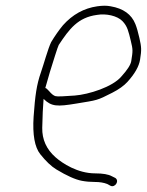

<svg xmlns="http://www.w3.org/2000/svg" viewBox="-20 -674 512 670"><path d="M138.1 -367C140.7 -366.3 142.8 -365 144.5 -363L151.4 -356C159.8 -346 167.2 -340.2 173.6 -338.5C180 -336.8 202.4 -337.5 240.9 -340.6C289.7 -344.4 372.5 -370.3 403.5 -407C424.5 -430.1 436 -448.1 438 -460.8C443.7 -496.8 444.2 -500 436.3 -532C428.4 -563.6 425.3 -581.8 407.1 -600.5C389.2 -618.9 350.3 -627.6 318.5 -622C252.3 -613.2 222.1 -573.5 184.9 -517C182.9 -513 178.6 -500.5 171.9 -479.5C158.8 -438.1 148.7 -406.4 138.1 -367ZM132.1 -329C129.8 -301.9 128.2 -268.2 127.4 -227.8C126.7 -187.4 142 -153.3 173.4 -125.5C197.6 -104 251 -69 312.2 -69C338.7 -69 358.1 -65.7 370.3 -59L382.4 -53C397.9 -42.7 381 -17.4 365.1 -26L354.1 -32C342 -36.7 327.8 -39 311.5 -39C295.3 -39 280.1 -40.3 265.8 -43C243 -47.3 213.2 -60.6 176.4 -82.9C158.9 -93.5 140.3 -111.1 120.7 -135.7C101 -160.3 93.2 -204 97.3 -266.8C99.7 -302.9 102.7 -332.5 106.3 -355.5C109.9 -378.5 115.4 -400.5 122.8 -421.5C132.5 -449.3 147.6 -504.8 158.5 -527C171.7 -549 185.5 -568.7 199.8 -586C233.1 -623.3 272.9 -645.3 319.3 -652C337.7 -654.7 353.4 -654.7 366.3 -652C410.3 -644.5 439 -623.8 452.4 -590C457.2 -578 461.8 -562 466.3 -542C473.8 -509 474.3 -500.5 468.8 -466C465.1 -442.4 450.3 -416.4 424.5 -388C412.3 -374.7 394.9 -362.2 372 -350.5C317.2 -322.5 320.7 -324.9 245.7 -312.5C179.9 -301.6 159.6 -301.7 132.1 -329Z"/></svg>

Font: MewTooHand
Style: ReversedIta
Weight: 400
Designer: Mew Too, Robert Jablonski
Version: Version 0.77